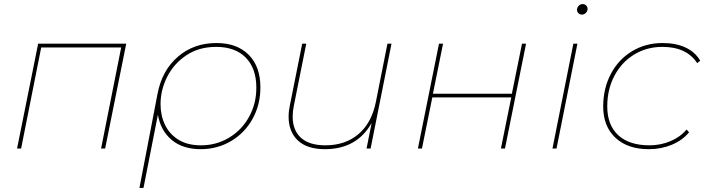

<svg xmlns="http://www.w3.org/2000/svg" viewBox="-20 -732 3491 946"><path d="M602 -517 498 0H478L577 -498H183L84 0H64L168 -517Z M1263 -301Q1263 -216 1224.5 -146.5Q1186 -77 1118.5 -37Q1051 3 969 3Q880 3 825.5 -43Q771 -89 758 -167L687 194H667L756 -269Q778 -385 856.5 -452.5Q935 -520 1046 -520Q1148 -520 1205.5 -462Q1263 -404 1263 -301ZM1243 -300Q1243 -395 1191 -448Q1139 -501 1045 -501Q960 -501 898 -459.5Q836 -418 803.5 -353Q771 -288 771 -219Q771 -163 793 -117Q815 -71 859.5 -43.5Q904 -16 970 -16Q1046 -16 1108.5 -53.5Q1171 -91 1207 -156Q1243 -221 1243 -300Z M1909 -517 1806 0H1786L1811 -126Q1738 3 1581 3Q1493 3 1447.5 -40Q1402 -83 1402 -157Q1402 -184 1408 -212L1469 -517H1489L1428 -212Q1422 -184 1422 -158Q1422 -90 1463 -53Q1504 -16 1583 -16Q1681 -16 1746 -71Q1811 -126 1832 -230L1889 -517Z M2143 -517H2163L2113 -270H2502L2552 -517H2572L2468 0H2448L2499 -252H2110L2059 0H2039Z M2805 -517H2825L2722 0H2702ZM2823 -684Q2823 -695 2831.5 -703.5Q2840 -712 2851 -712Q2861 -712 2868 -705Q2875 -698 2875 -688Q2875 -677 2866.5 -668.5Q2858 -660 2847 -660Q2837 -660 2830 -667Q2823 -674 2823 -684Z M2952 -207Q2952 -296 2989.5 -367.5Q3027 -439 3094 -479.5Q3161 -520 3245 -520Q3310 -520 3357.5 -498Q3405 -476 3430 -433L3415 -421Q3363 -501 3244 -501Q3166 -501 3104 -463Q3042 -425 3007 -358Q2972 -291 2972 -208Q2972 -116 3026 -66Q3080 -16 3180 -16Q3235 -16 3283.5 -36.5Q3332 -57 3363 -94L3375 -80Q3343 -41 3290.5 -19Q3238 3 3177 3Q3072 3 3012 -53.5Q2952 -110 2952 -207Z"/></svg>

Font: Montserrat Alternates Thin
Style: Italic
Weight: 250
Italic angle: -11.3°
Designer: Julieta Ulanovsky
Foundry: Julieta Ulanovsky
Version: Version 7.200